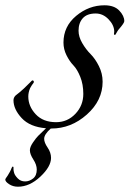

<svg xmlns="http://www.w3.org/2000/svg" viewBox="-22 -471 490 726"><path d="M340 -420Q307 -420 291 -402Q275 -384 275 -355Q275 -332 289 -308Q303 -284 320.5 -266.5Q338 -249 352 -221Q366 -193 366 -162Q366 -91 306.5 -38Q247 15 172 15H170Q145 37 145 54Q145 68 158 87Q171 106 171 126Q171 159 130.5 197Q90 235 46 235Q27 235 12.5 225.5Q-2 216 -2 208Q-2 205 7 193Q11 187 15.5 178.5Q20 170 22 164L25 159Q29 159 29 161V169Q29 174 31.5 183Q34 192 45 203.5Q56 215 73 215Q89 215 103 204Q117 193 117 170Q117 152 104 132Q91 112 91 97Q91 85 102.5 68Q114 51 122.5 42.5Q131 34 152 14Q91 9 60 -24.5Q29 -58 29 -92Q29 -102 37 -110Q53 -122 68.5 -136.5Q84 -151 91.5 -159Q99 -167 100 -167Q106 -167 106 -161Q106 -159 104 -156.5Q102 -154 98.5 -149Q95 -144 92 -138Q85 -122 85 -106Q85 -69 113 -39Q141 -9 190 -9Q233 -9 263 -40.5Q293 -72 293 -116Q293 -152 281.5 -180.5Q270 -209 255.5 -224Q241 -239 229.5 -262Q218 -285 218 -310Q218 -371 266 -411Q314 -451 373 -451Q410 -451 429 -431Q448 -411 448 -391Q448 -384 428 -361Q425 -358 421.5 -352Q418 -346 416 -342.5Q414 -339 413 -339Q409 -339 409 -343Q409 -344 409.5 -347Q410 -350 410 -353Q409 -377 388 -398.5Q367 -420 340 -420Z"/></svg>

Font: Miama Nueva
Style: Medium
Weight: 400
Italic angle: -28°
Version: Version 1.0